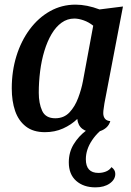

<svg xmlns="http://www.w3.org/2000/svg" viewBox="-20 -550 567 828"><path d="M173.8 20Q123.3 20 91.7 -4.5Q60 -29 45.3 -71.4Q30.7 -113.8 30.7 -169Q30.7 -243.3 50.9 -308.6Q71.2 -373.8 108.4 -423.8Q145.7 -473.8 196 -501.9Q246.3 -530 305.7 -530Q354.5 -530 409.3 -509.3L510.3 -522L430.3 -104.2Q429.3 -95.3 427.3 -83.3Q425.3 -71.3 425.3 -62.2Q425.3 -47.2 432.8 -38Q440.2 -28.8 455.7 -27.7Q450.8 -11.3 439.5 -0.8Q428.2 9.7 413.3 14.8Q398.5 20 381.3 20Q354 20 335.2 5.6Q316.3 -8.8 313.3 -37Q287.3 -11.8 251.8 4.1Q216.3 20 173.8 20ZM218.3 -40Q255.7 -40 279.5 -65.2Q303.3 -90.5 317.2 -127.9Q331.2 -165.3 337.7 -200.2L382 -439.2Q362.5 -454.7 340.7 -462.3Q318.8 -470 300.7 -470Q270.2 -470 245.6 -452.2Q221 -434.5 202.5 -403.2Q184 -371.8 171.5 -330.8Q159 -289.7 153.1 -243.2Q147.2 -196.8 147.2 -149.8Q147.2 -104.5 161.8 -72.2Q176.5 -40 218.3 -40ZM391.7 258Q340.3 258 308.5 229.9Q276.7 201.8 276.7 150Q276.7 106.5 297.9 71.8Q319.2 37.2 351.3 13.2Q383.3 -10.8 414.8 -22L448.5 -18.3V-11.7Q404.3 14.2 377.3 54.4Q350.2 94.7 350.2 136.7Q350.2 195.7 404.5 195.7Q421.7 195.7 436.8 189.7Q452 183.7 460.8 170.7Q468.3 176.2 472.8 183.3Q477.2 190.5 477.2 200Q477.2 224.2 453.3 241.1Q429.5 258 391.7 258Z"/></svg>

Font: Sansita Swashed Light
Style: Regular
Weight: 300
Designer: Pablo Cosgaya
Foundry: Omnibus-Type
Version: Version 1.003